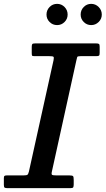

<svg xmlns="http://www.w3.org/2000/svg" viewBox="-57 -975 548 995"><path d="M-37 -17V-52Q-37 -61 -33.5 -63.5Q-30 -66 -21.5 -66H63.5Q80.5 -66 85 -69.2Q89.5 -72.5 93 -86.5L220.5 -663Q223.5 -677.5 220 -680.8Q216.5 -684 198 -684H121.5Q111 -684 109.2 -687Q107.5 -690 107.5 -700.5V-732Q107.5 -743.5 110.5 -746.8Q113.5 -750 124.5 -750H442Q452.5 -750 456 -747Q459.5 -744 459.5 -732.5V-700.5Q459.5 -689 455.8 -686.5Q452 -684 440.5 -684H360.5Q345 -684 343.2 -679.5Q341.5 -675 339 -663L212 -86.5Q208.5 -72 212.8 -69Q217 -66 235.5 -66H303Q318.5 -66 321.8 -61.8Q325 -57.5 325 -42V-20Q325 -8 322.2 -4Q319.5 0 308 0H-18Q-29.5 0 -33.2 -2.8Q-37 -5.5 -37 -17ZM415.5 -845Q393 -845 377 -861Q361 -877 361 -899.5Q361 -922.5 377 -938.8Q393 -955 415.5 -955Q438 -955 454.2 -938.8Q470.5 -922.5 470.5 -899.5Q470.5 -877 454.2 -861Q438 -845 415.5 -845ZM239 -845Q216 -845 200 -861Q184 -877 184 -899.5Q184 -922.5 200 -938.8Q216 -955 239 -955Q261.5 -955 277.5 -938.8Q293.5 -922.5 293.5 -899.5Q293.5 -877 277.5 -861Q261.5 -845 239 -845Z"/></svg>

Font: Besley* Medium
Style: Italic
Weight: 500
Italic angle: -13°
Designer: Owen Earl
Foundry: indestructible type*
Version: Version 3.000; ttfautohint (v1.8.3)